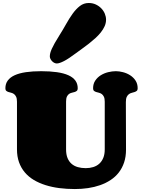

<svg xmlns="http://www.w3.org/2000/svg" viewBox="-20 -1255 959 1287"><path d="M824.7 -252Q824.7 -204.6 812 -166.5Q799.3 -128.4 776.4 -98.9Q753.4 -69.3 721.4 -48.3Q689.5 -27.3 651.4 -13.9Q613.3 -0.5 570.3 5.9Q527.3 12.2 481.9 12.2Q427.7 12.2 377.9 5.9Q328.1 -0.5 284.9 -14.2Q241.7 -27.8 206.5 -48.8Q171.4 -69.8 146.2 -99.6Q121.1 -129.4 107.4 -167.7Q93.8 -206.1 93.8 -253.9V-573.2Q93.8 -594.7 87.9 -606.7Q82 -618.7 73.5 -624.8Q64.9 -630.9 54.9 -633.3Q44.9 -635.7 36.4 -638.4Q27.8 -641.1 22 -646.2Q16.1 -651.4 16.1 -663.1Q16.1 -693.4 32 -715.1Q47.9 -736.8 78.4 -750.7Q108.9 -764.6 153.6 -771.2Q198.2 -777.8 255.9 -777.8Q315.4 -777.8 361.3 -771.2Q407.2 -764.6 438.2 -750.7Q469.2 -736.8 485.1 -715.1Q501 -693.4 501 -663.1Q501 -651.4 495.1 -646.2Q489.3 -641.1 480.7 -638.4Q472.2 -635.7 461.9 -633.5Q451.7 -631.3 443.1 -625.5Q434.6 -619.6 428.7 -607.7Q422.9 -595.7 422.9 -574.2V-253.9Q422.9 -219.7 432.6 -195.8Q442.4 -171.9 460 -156.7Q477.5 -141.6 501.7 -134.8Q525.9 -127.9 554.7 -127.9Q581.5 -127.9 604.7 -135Q627.9 -142.1 645 -157.2Q662.1 -172.4 672.1 -196.3Q682.1 -220.2 682.1 -253.9V-573.2Q682.1 -594.7 676.3 -606.7Q670.4 -618.7 661.9 -624.8Q653.3 -630.9 643.1 -633.3Q632.8 -635.7 624.3 -638.4Q615.7 -641.1 609.9 -646.2Q604 -651.4 604 -663.1Q604 -693.4 618.7 -715.1Q633.3 -736.8 655.8 -750.7Q678.2 -764.6 705.1 -771.2Q731.9 -777.8 756.8 -777.8Q778.8 -777.8 804.4 -771.2Q830.1 -764.6 852.1 -750.7Q874 -736.8 888.4 -715.1Q902.8 -693.4 902.8 -663.1Q902.8 -651.4 897 -646.2Q891.1 -641.1 882.3 -638.2Q873.5 -635.3 863.3 -632.8Q853 -630.4 844.2 -624Q835.4 -617.7 829.6 -605.5Q823.7 -593.3 823.7 -570.8ZM314 -877Q314 -887.2 316.9 -899.2Q319.8 -911.1 327.1 -927.5Q334.5 -943.8 346.7 -965.8Q358.9 -987.8 377.9 -1017.6Q401.4 -1054.7 422.9 -1093.3Q444.3 -1131.8 467 -1163.3Q489.7 -1194.8 515.6 -1214.8Q541.5 -1234.9 574.7 -1234.9Q601.1 -1234.9 622.3 -1224.9Q643.6 -1214.8 658.9 -1199Q674.3 -1183.1 682.6 -1163.1Q690.9 -1143.1 690.9 -1123Q690.9 -1100.6 681.4 -1079.3Q671.9 -1058.1 655.8 -1037.8Q639.6 -1017.6 618.9 -998.8Q598.1 -980 575.7 -962.4Q553.2 -944.8 531 -929Q508.8 -913.1 489.7 -898.9Q440.4 -861.8 409.2 -845.7Q377.9 -829.6 360.8 -829.6Q352.1 -829.6 343.5 -834Q335 -838.4 328.4 -845.5Q321.8 -852.5 317.9 -860.8Q314 -869.1 314 -877Z"/></svg>

Font: Corben
Style: Bold
Weight: 700
Designer: vernon adams
Foundry: vernon adams
Version: Version 1.101; ttfautohint (v1.6)